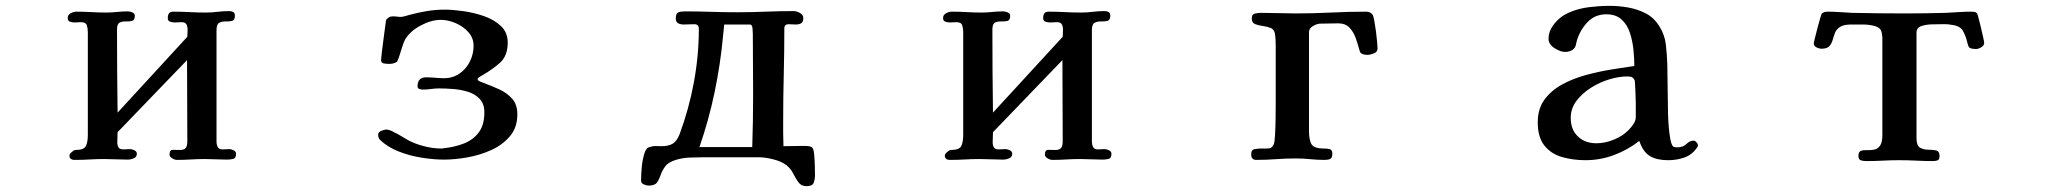

<svg xmlns="http://www.w3.org/2000/svg" viewBox="-20 -546 7040 658"><path d="M789 -19Q789 -4 779.5 -1.5Q770 1 758 1Q739 1 720 0Q701 -1 682 -1Q658 -1 634 0.5Q610 2 586 2Q579 2 570 -3.5Q561 -9 561 -16Q561 -33 573 -32.5Q585 -32 596 -32Q612 -32 617 -39.5Q622 -47 622 -62Q622 -132 621.5 -201Q621 -270 621 -340L383 -93Q383 -85 382.5 -76Q382 -67 382 -59Q382 -48 386 -41Q390 -34 403 -34Q409 -34 414.5 -34.5Q420 -35 426 -35Q432 -35 440.5 -31Q449 -27 449 -19Q449 -8 438.5 -3.5Q428 1 418 1Q398 1 377.5 0Q357 -1 337 -1Q312 -1 287 0.5Q262 2 236 2Q218 2 218 -13Q218 -18 226 -25Q234 -32 238 -32Q267 -32 274 -45Q281 -58 281 -84V-436Q281 -449 277.5 -459.5Q274 -470 257 -470Q252 -470 246.5 -469.5Q241 -469 236 -469Q229 -469 220.5 -471.5Q212 -474 212 -484Q212 -495 222 -500.5Q232 -506 242 -506Q268 -506 293.5 -504.5Q319 -503 344 -503Q362 -503 380.5 -505Q399 -507 418 -507Q425 -507 433.5 -503.5Q442 -500 442 -492Q442 -477 433 -474.5Q424 -472 411.5 -472.5Q399 -473 390 -468.5Q381 -464 381 -445Q381 -374 381.5 -302.5Q382 -231 383 -160L622 -420Q622 -426 622.5 -432Q623 -438 623 -444Q623 -455 619 -462.5Q615 -470 602 -470Q596 -470 590.5 -469.5Q585 -469 579 -469Q572 -469 563.5 -471.5Q555 -474 555 -484Q555 -494 559 -500Q563 -506 574 -506Q602 -506 629.5 -504.5Q657 -503 685 -503Q705 -503 725 -505.5Q745 -508 765 -508Q773 -508 779 -505Q785 -502 785 -492Q785 -477 775.5 -474.5Q766 -472 753.5 -472.5Q741 -473 731.5 -468Q722 -463 722 -443V-61Q722 -51 726 -42.5Q730 -34 743 -34Q749 -34 754.5 -34.5Q760 -35 766 -35Q772 -35 780.5 -31Q789 -27 789 -19Z M1753 -154Q1753 -109 1727.5 -79Q1702 -49 1663 -31.5Q1624 -14 1581 -6.5Q1538 1 1502 1Q1467 1 1425.5 -5.5Q1384 -12 1346 -27Q1308 -42 1282 -67Q1276 -73 1276 -85Q1276 -93 1286.5 -97.5Q1297 -102 1304 -102Q1315 -102 1332 -92Q1343 -87 1356 -79Q1369 -71 1378 -66Q1402 -53 1433 -45Q1464 -37 1491 -37Q1498 -37 1501 -38Q1539 -42 1570.5 -54.5Q1602 -67 1621 -92.5Q1640 -118 1640 -161Q1640 -190 1624 -207Q1608 -224 1583.5 -231.5Q1559 -239 1532.5 -241Q1506 -243 1485 -243Q1471 -243 1457 -241Q1443 -239 1429 -239Q1424 -239 1417.5 -241Q1411 -243 1411 -250Q1411 -281 1440 -281Q1456 -281 1471 -279.5Q1486 -278 1502 -278Q1532 -278 1555 -294Q1578 -310 1590.5 -335.5Q1603 -361 1603 -389Q1603 -416 1585 -436Q1567 -456 1541 -467Q1515 -478 1491 -478Q1458 -478 1421.5 -458.5Q1385 -439 1368 -410Q1364 -403 1358.5 -385.5Q1353 -368 1348 -352.5Q1343 -337 1340 -334Q1334 -330 1327 -328.5Q1320 -327 1313 -327Q1306 -327 1296 -328.5Q1286 -330 1286 -340Q1286 -345 1288.5 -366.5Q1291 -388 1294.5 -413.5Q1298 -439 1300.5 -458.5Q1303 -478 1304 -479Q1312 -487 1316.5 -488.5Q1321 -490 1331 -490Q1336 -490 1341 -489Q1346 -488 1351 -488Q1359 -488 1367.5 -490.5Q1376 -493 1383 -495Q1413 -503 1443 -508Q1473 -513 1504 -513Q1530 -513 1566.5 -508Q1603 -503 1638 -491Q1673 -479 1696.5 -457Q1720 -435 1720 -400Q1720 -355 1694 -331.5Q1668 -308 1633 -288Q1630 -286 1623.5 -282.5Q1617 -279 1617 -274Q1617 -270 1625.5 -266.5Q1634 -263 1637 -262Q1664 -252 1690.5 -240Q1717 -228 1735 -208Q1753 -188 1753 -154Z M2561 -220Q2561 -272 2560.5 -324.5Q2560 -377 2560 -429Q2560 -434 2559 -448Q2558 -462 2550 -462H2462Q2461 -452 2460 -442.5Q2459 -433 2458 -423Q2449 -326 2429 -230Q2409 -134 2377 -42H2500Q2514 -42 2529 -42Q2544 -42 2558 -42Q2561 -131 2561 -220ZM2773 53Q2773 69 2768.5 80.5Q2764 92 2744 92Q2726 92 2716.5 79Q2707 66 2698.5 49Q2690 32 2675 20Q2658 7 2630 0Q2602 -7 2581 -7H2390Q2367 -7 2343 -6Q2319 -5 2296 2Q2270 10 2259.5 24.5Q2249 39 2244 54Q2239 69 2231.5 79.5Q2224 90 2203 90Q2196 90 2186.5 86Q2177 82 2177 73Q2177 50 2179.5 25Q2182 0 2189 -22Q2192 -31 2196 -36Q2200 -41 2210 -43Q2219 -46 2228 -45.5Q2237 -45 2247 -45Q2272 -45 2286 -54Q2300 -63 2309 -86Q2341 -172 2358 -264Q2375 -356 2375 -448Q2375 -463 2359 -463Q2350 -463 2341 -462.5Q2332 -462 2323 -462Q2313 -462 2304.5 -466Q2296 -470 2296 -483Q2296 -500 2304.5 -503.5Q2313 -507 2327 -507Q2372 -507 2417 -505.5Q2462 -504 2507 -504Q2556 -504 2604 -506Q2652 -508 2701 -508Q2710 -508 2721.5 -501.5Q2733 -495 2733 -484Q2733 -471 2726 -466.5Q2719 -462 2707 -462Q2701 -462 2695 -462.5Q2689 -463 2683 -463Q2668 -463 2668 -449Q2668 -370 2666 -291Q2664 -212 2664 -132Q2664 -110 2664 -88.5Q2664 -67 2665 -45Q2683 -45 2700.5 -45.5Q2718 -46 2736 -46Q2742 -46 2748.5 -45.5Q2755 -45 2761 -42Q2768 -39 2770 -19Q2772 1 2772.5 22.5Q2773 44 2773 53Z M3789 -19Q3789 -4 3779.5 -1.5Q3770 1 3758 1Q3739 1 3720 0Q3701 -1 3682 -1Q3658 -1 3634 0.5Q3610 2 3586 2Q3579 2 3570 -3.5Q3561 -9 3561 -16Q3561 -33 3573 -32.5Q3585 -32 3596 -32Q3612 -32 3617 -39.5Q3622 -47 3622 -62Q3622 -132 3621.5 -201Q3621 -270 3621 -340L3383 -93Q3383 -85 3382.5 -76Q3382 -67 3382 -59Q3382 -48 3386 -41Q3390 -34 3403 -34Q3409 -34 3414.5 -34.5Q3420 -35 3426 -35Q3432 -35 3440.5 -31Q3449 -27 3449 -19Q3449 -8 3438.5 -3.5Q3428 1 3418 1Q3398 1 3377.5 0Q3357 -1 3337 -1Q3312 -1 3287 0.5Q3262 2 3236 2Q3218 2 3218 -13Q3218 -18 3226 -25Q3234 -32 3238 -32Q3267 -32 3274 -45Q3281 -58 3281 -84V-436Q3281 -449 3277.5 -459.5Q3274 -470 3257 -470Q3252 -470 3246.5 -469.5Q3241 -469 3236 -469Q3229 -469 3220.5 -471.5Q3212 -474 3212 -484Q3212 -495 3222 -500.5Q3232 -506 3242 -506Q3268 -506 3293.5 -504.5Q3319 -503 3344 -503Q3362 -503 3380.5 -505Q3399 -507 3418 -507Q3425 -507 3433.5 -503.5Q3442 -500 3442 -492Q3442 -477 3433 -474.5Q3424 -472 3411.5 -472.5Q3399 -473 3390 -468.5Q3381 -464 3381 -445Q3381 -374 3381.5 -302.5Q3382 -231 3383 -160L3622 -420Q3622 -426 3622.5 -432Q3623 -438 3623 -444Q3623 -455 3619 -462.5Q3615 -470 3602 -470Q3596 -470 3590.5 -469.5Q3585 -469 3579 -469Q3572 -469 3563.5 -471.5Q3555 -474 3555 -484Q3555 -494 3559 -500Q3563 -506 3574 -506Q3602 -506 3629.5 -504.5Q3657 -503 3685 -503Q3705 -503 3725 -505.5Q3745 -508 3765 -508Q3773 -508 3779 -505Q3785 -502 3785 -492Q3785 -477 3775.5 -474.5Q3766 -472 3753.5 -472.5Q3741 -473 3731.5 -468Q3722 -463 3722 -443V-61Q3722 -51 3726 -42.5Q3730 -34 3743 -34Q3749 -34 3754.5 -34.5Q3760 -35 3766 -35Q3772 -35 3780.5 -31Q3789 -27 3789 -19Z M4701 -380Q4701 -368 4688.5 -363Q4676 -358 4666 -358Q4660 -358 4653.5 -359.5Q4647 -361 4643 -365Q4641 -367 4640.5 -369.5Q4640 -372 4639 -374Q4634 -393 4626.5 -414.5Q4619 -436 4605 -451Q4591 -466 4566 -466Q4551 -466 4536 -465.5Q4521 -465 4506 -465Q4494 -465 4480 -457Q4466 -449 4466 -435V-98Q4466 -67 4474.5 -52Q4483 -37 4517 -37Q4528 -37 4537 -35Q4546 -33 4546 -19Q4546 -5 4539 -1.5Q4532 2 4520 2Q4495 2 4470 -0.5Q4445 -3 4420 -3Q4386 -3 4352.5 -0.5Q4319 2 4285 2Q4268 2 4268 -17Q4268 -34 4281 -35Q4291 -37 4301.5 -37Q4312 -37 4322 -37Q4332 -37 4336.5 -40Q4341 -43 4345 -51Q4348 -56 4349.5 -80.5Q4351 -105 4351.5 -136.5Q4352 -168 4352 -194Q4352 -220 4352 -229Q4352 -268 4352 -307Q4352 -346 4352 -385Q4352 -397 4351.5 -409Q4351 -421 4349 -432Q4346 -446 4334 -450.5Q4322 -455 4307 -457Q4292 -459 4281 -463.5Q4270 -468 4270 -483Q4270 -497 4280.5 -499.5Q4291 -502 4301 -502Q4331 -502 4361 -501Q4391 -500 4421 -500Q4481 -500 4541.5 -503Q4602 -506 4662 -506Q4678 -506 4685 -494Q4687 -490 4690 -474Q4693 -458 4695.5 -438.5Q4698 -419 4699.5 -402.5Q4701 -386 4701 -380Z M5586 -172Q5586 -177 5586 -192.5Q5586 -208 5585 -225.5Q5584 -243 5583.5 -257Q5583 -271 5581 -273Q5576 -281 5570.5 -282.5Q5565 -284 5556 -284Q5528 -284 5495 -274Q5462 -264 5432 -245Q5402 -226 5382.5 -200Q5363 -174 5363 -142Q5363 -102 5387.5 -78.5Q5412 -55 5451 -55Q5480 -55 5511 -67.5Q5542 -80 5562 -101Q5570 -109 5578 -121Q5586 -133 5586 -144ZM5799 -48Q5799 -43 5795 -39Q5778 -15 5752 -6Q5726 3 5697 3Q5658 3 5634.5 -11Q5611 -25 5598 -63Q5558 -32 5511 -14.5Q5464 3 5414 3Q5370 3 5332.5 -8Q5295 -19 5272.5 -47.5Q5250 -76 5250 -127Q5250 -173 5273 -204.5Q5296 -236 5333.5 -256.5Q5371 -277 5415.5 -289Q5460 -301 5503.5 -308Q5547 -315 5581 -320Q5581 -345 5578 -375Q5575 -405 5566 -433Q5557 -461 5537.5 -479Q5518 -497 5485 -497Q5445 -497 5419 -468.5Q5393 -440 5383 -403Q5382 -399 5381 -393.5Q5380 -388 5377 -383Q5371 -375 5362.5 -371.5Q5354 -368 5344 -368Q5328 -368 5307.5 -381Q5287 -394 5287 -413Q5287 -438 5302 -458Q5323 -488 5356 -502.5Q5389 -517 5426 -521.5Q5463 -526 5496 -526Q5527 -526 5559 -520.5Q5591 -515 5619.5 -500.5Q5648 -486 5666 -457Q5685 -428 5689 -393.5Q5693 -359 5694 -325Q5695 -290 5695 -255Q5695 -220 5696 -185Q5696 -175 5696.5 -154.5Q5697 -134 5699 -110.5Q5701 -87 5704.5 -68.5Q5708 -50 5714 -44Q5718 -41 5727 -41Q5748 -41 5759.5 -52.5Q5771 -64 5784 -64Q5789 -64 5794 -58.5Q5799 -53 5799 -48Z M6780 -399Q6780 -390 6770 -384Q6760 -378 6752 -378Q6747 -378 6739.5 -379Q6732 -380 6728 -384Q6726 -387 6725 -390.5Q6724 -394 6723 -397Q6717 -423 6707 -440.5Q6697 -458 6667 -461Q6658 -463 6649 -463Q6640 -463 6631 -463Q6620 -463 6600 -462.5Q6580 -462 6564 -456.5Q6548 -451 6548 -434V-73Q6548 -47 6560 -40Q6572 -33 6587.5 -33Q6603 -33 6615 -30.5Q6627 -28 6627 -12Q6627 1 6620.5 3.5Q6614 6 6603 6Q6575 6 6546.5 4.5Q6518 3 6489 3Q6461 3 6433 4.5Q6405 6 6376 6Q6366 6 6357.5 3.5Q6349 1 6349 -12Q6349 -26 6357.5 -29Q6366 -32 6378 -31.5Q6390 -31 6402 -33Q6414 -35 6422.5 -46Q6431 -57 6431 -83V-410Q6431 -414 6431 -418Q6431 -422 6430 -426Q6429 -439 6423.5 -446Q6418 -453 6404 -457Q6385 -462 6364.5 -462Q6344 -462 6324 -462Q6298 -462 6285.5 -453.5Q6273 -445 6268.5 -433Q6264 -421 6260.5 -408.5Q6257 -396 6249 -387.5Q6241 -379 6222 -379Q6215 -379 6205.5 -383.5Q6196 -388 6196 -397Q6196 -400 6200 -416Q6204 -432 6209 -451.5Q6214 -471 6218.5 -485.5Q6223 -500 6224 -500Q6231 -506 6244 -506Q6265 -506 6285.5 -504.5Q6306 -503 6327 -502Q6372 -501 6417.5 -500.5Q6463 -500 6508 -500Q6543 -500 6578.5 -500.5Q6614 -501 6649 -502Q6671 -503 6692 -504.5Q6713 -506 6735 -506Q6741 -506 6745.5 -505.5Q6750 -505 6755 -501Q6756 -501 6760 -486.5Q6764 -472 6768.5 -453Q6773 -434 6776.5 -418Q6780 -402 6780 -399Z"/></svg>

Font: Kaisei HarunoUmi
Style: Bold
Weight: 700
Designer: Font-Kai, 金井和夫
Foundry: KAZUO KANAI
Version: Version 5.003